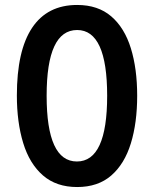

<svg xmlns="http://www.w3.org/2000/svg" viewBox="-20 -795 620 774"><path d="M533 -409Q533 -300 507.5 -217Q482 -134 428.5 -87.5Q375 -41 291 -41Q207 -41 153 -88Q99 -135 73.5 -218.5Q48 -302 48 -410Q48 -591 109.5 -683Q171 -775 291 -775Q375 -775 428.5 -729Q482 -683 507.5 -600.5Q533 -518 533 -409ZM168 -409Q168 -144 290 -144Q412 -144 412 -409Q412 -674 291 -674Q168 -674 168 -409Z"/></svg>

Font: Noto Sans Tamil UI ExtraCondensed SemiBold
Style: Regular
Weight: 600
Width: 2
Designer: Jelle Bosma - Monotype Design Team
Foundry: Monotype Imaging Inc.
Version: Version 2.004; ttfautohint (v1.8.4.7-5d5b)